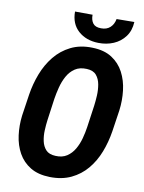

<svg xmlns="http://www.w3.org/2000/svg" viewBox="-97 -964 780 1041"><g transform="rotate(10 292.5 -443.5)"><path d="M559.6 -410.6 542 -293Q532.7 -232.9 511.2 -177.5Q489.7 -122.1 454.1 -79.6Q418.5 -37.1 367.7 -12.9Q316.9 11.2 250 9.8Q186 8.3 143.3 -17.6Q100.6 -43.5 76.7 -86.4Q52.7 -129.4 45.7 -182.9Q38.6 -236.3 45.4 -292L63 -410.2Q72.3 -470.7 93.8 -526.6Q115.2 -582.5 151.1 -627Q187 -671.4 238.3 -697Q289.6 -722.7 357.4 -720.7Q422.4 -719.2 464.8 -691.9Q507.3 -664.6 530.8 -619.9Q554.2 -575.2 560.5 -520.8Q566.9 -466.3 559.6 -410.6ZM403.8 -292 420.9 -412.6Q424.3 -437.5 426 -469Q427.7 -500.5 422.4 -530.5Q417 -560.5 399.9 -580.6Q382.8 -600.6 347.2 -602.1Q308.1 -604 282 -586.4Q255.9 -568.8 239.7 -539.3Q223.6 -509.8 215.1 -476.1Q206.5 -442.4 201.7 -411.6L185.1 -291.5Q181.6 -266.1 180.2 -235.4Q178.7 -204.6 184.8 -176Q190.9 -147.5 208.3 -128.7Q225.6 -109.9 261.2 -108.4Q298.8 -106.4 324.2 -123.3Q349.6 -140.1 365.7 -168Q381.8 -195.8 390.6 -228.8Q399.4 -261.7 403.8 -292ZM459 -896.5 556.6 -897.5Q554.2 -849.6 529.8 -816.7Q505.4 -783.7 466.8 -767.3Q428.2 -751 382.8 -752Q315.9 -753.4 272.9 -791.7Q230 -830.1 230 -897.5L326.7 -897Q326.2 -868.2 339.4 -850.3Q352.5 -832.5 384.3 -832.5Q415.5 -832 434.6 -849.6Q453.6 -867.2 459 -896.5Z"/></g></svg>

Font: Roboto Condensed
Style: Bold Italic
Weight: 700
Italic angle: -12°
Designer: Christian Robertson
Foundry: Google
Version: Version 3.0